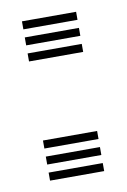

<svg xmlns="http://www.w3.org/2000/svg" viewBox="-56 -439 314 476"><g transform="rotate(-10 100.5 -200.5)"><path d="M32.2 -300V-320.2H168.5V-300ZM32.2 -380.8V-401H168.5V-380.8ZM32.2 -340.5V-360.5H168.5V-340.5ZM32.2 0V-20.2H168.5V0ZM32.2 -80.8V-101H168.5V-80.8ZM32.2 -40.5V-60.5H168.5V-40.5Z"/></g></svg>

Font: Big Shoulders Inline Text Thin
Style: Bold
Weight: 700
Version: Version 2.002